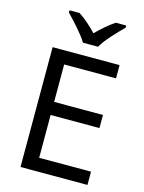

<svg xmlns="http://www.w3.org/2000/svg" viewBox="-137 -1024 830 1105"><g transform="rotate(15 278.0 -472.0)"><path d="M259 -784H349C373 -829 436 -893 474 -931V-944H412C377 -921 339 -888 303 -852C270 -888 231 -921 196 -944H136V-931C172 -893 233 -829 259 -784ZM496 0V-79H187V-334H478V-412H187V-635H496V-714H97V0Z"/></g></svg>

Font: Noto Sans Bhaiksuki
Style: Regular
Weight: 400
Designer: Monotype Design Team
Foundry: Monotype Imaging Inc.
Version: Version 2.002